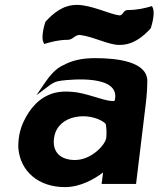

<svg xmlns="http://www.w3.org/2000/svg" viewBox="-20 -743 649 786"><path d="M239 -476C209 -464 181 -430 163 -403L129 -353L178 -390C195 -403 207 -410 232 -413C273 -418 474 -438 450 -333C450 -331 449 -328 432 -330C396 -334 330 -363 276 -367C250 -369 229 -369 204 -363C140 -346 102 -298 77 -246C61 -212 54 -176 55 -137C63 -41 138 23 246 23C310 23 368 -11 402 -37L396 10H537L577 -320C581 -354 583 -384 583 -415C579 -490 463 -505 369 -505C311 -505 272 -494 239 -476ZM287 -88C227 -88 194 -121 201 -176C208 -236 260 -267 322 -267C366 -267 405 -247 413 -235C416 -219 417 -198 415 -179C412 -151 355 -88 287 -88ZM258 -580C278 -580 286 -600 306 -600C361 -594 423 -559 469 -559C525 -559 565 -592 597 -627C608 -660 613 -697 605 -712L602 -718C572 -709 541 -702 504 -702C483 -702 485 -680 469 -680C431 -684 354 -723 295 -723C238 -723 198 -689 166 -654C155 -621 150 -584 158 -569L161 -563C191 -572 221 -580 258 -580Z"/></svg>

Font: Bluebird
Style: SfBdObl
Weight: 700
Designer: Jasper
Foundry: Cannot Into Space Fonts
Version: Version 0.98